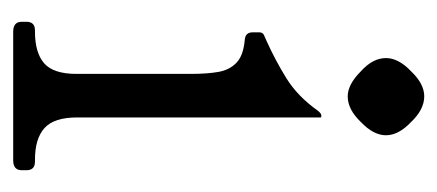

<svg xmlns="http://www.w3.org/2000/svg" viewBox="-206 -457 663 291"><g transform="rotate(90 125.5 -311.5)"><path d="M225 -33Q238 -33 238 -20V-13Q238 0 223 0H28Q13 0 13 -13V-20Q13 -33 26 -33H28Q60 -33 76 -47Q92 -61 92 -96V-269Q92 -294 89 -311Q86 -328 75 -338.5Q64 -349 40 -351Q29 -352 29 -363V-373Q29 -378 33 -380Q37 -382 42 -384Q71 -397 98.5 -414Q126 -431 148 -462Q152 -467 155 -467H156Q158 -467 158 -466V-97Q158 -62 174 -47.5Q190 -33 222 -33ZM126 -623Q146 -623 165 -603Q185 -584 185 -565Q185 -546 165 -527Q146 -507 126 -507Q108 -507 88 -527Q68 -545 68 -565Q68 -584 88 -603Q107 -623 126 -623Z"/></g></svg>

Font: Young Serif Light
Style: Regular
Weight: 300
Designer: Bastien Sozeau
Foundry: NBR — Bastien Sozeau
Version: Version 5.001